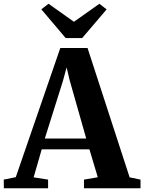

<svg xmlns="http://www.w3.org/2000/svg" viewBox="-48 -1002 768 1022"><path d="M36 -59 273 -746.5H418L642 -58L700 -46V0H399V-46L472.5 -58.5L428 -207H174L131 -58L208 -46V0H-27.5L-28 -46ZM411 -264.5 323 -574 306.5 -643.5 287.5 -573 190.5 -264.5ZM301.5 -799.5 172 -952.5 210.5 -982 345.5 -886 481 -982 519.5 -952 389.5 -799.5Z"/></svg>

Font: Merriweather 60pt
Style: Bold
Weight: 700
Version: Version 2.100